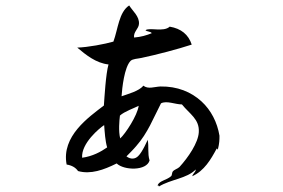

<svg xmlns="http://www.w3.org/2000/svg" viewBox="-20 -664 1040 706"><path d="M787 -165C779 -214 756 -259 721 -291C683 -326 632 -347 570 -346C547 -345 525 -335 507 -349C492 -329 449 -318 427 -310C429 -340 437 -416 460 -440C468 -448 487 -448 500 -451C557 -463 633 -483 685 -500C673 -537 646 -559 604 -566C581 -545 531 -564 515 -553C520 -547 534 -549 538 -542C519 -534 498 -528 473 -526C470 -547 490 -558 491 -576C493 -604 468 -623 455 -644C417 -619 414 -557 397 -511C366 -502 303 -490 264 -489C296 -462 333 -432 379 -427C369 -393 364 -304 362 -276C306 -233 205 -163 225 -59C244 -56 258 -48 267 -35C313 -22 361 -39 409 -63C436 -37 519 -35 530 -74C522 -100 528 -126 523 -150C523 -150 504 -105 488 -90C477 -79 461 -77 445 -89C452 -96 471 -115 481 -127C524 -176 543 -228 572 -284C593 -295 624 -280 649 -280C677 -245 714 -226 711 -178C709 -139 672 -85 640 -50C633 -43 621 -41 615 -33C612 -29 613 -19 609 -16C592 -1 566 0 559 18C559 18 565 17 564 22C608 -5 667 -7 700 -41C699 -30 689 -26 687 -16C731 -36 755 -77 777 -118C780 -118 778 -115 781 -114C787 -138 787 -150 787 -165ZM490 -275C485 -239 441 -172 422 -155C415 -182 419 -222 421 -239C437 -254 475 -267 490 -275ZM374 -122C351 -106 320 -89 282 -84C278 -137 346 -193 363 -204C365 -178 367 -145 374 -122Z"/></svg>

Font: Yuji Syuku Std R
Style: Regular
Weight: 400
Designer: Kataoka Yuji
Foundry: Kinuta Font Factory
Version: Version 3.000;hotconv 1.0.111;makeotfexe 2.5.65597